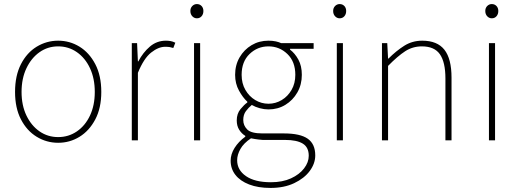

<svg xmlns="http://www.w3.org/2000/svg" viewBox="-20 -690 2550 944"><path d="M266 12Q209 12 160.5 -17.5Q112 -47 83 -103Q54 -159 54 -238Q54 -318 83 -374.5Q112 -431 160.5 -460.5Q209 -490 266 -490Q323 -490 371 -460.5Q419 -431 448.5 -374.5Q478 -318 478 -238Q478 -159 448.5 -103Q419 -47 371 -17.5Q323 12 266 12ZM266 -16Q317 -16 358 -44Q399 -72 422.5 -122Q446 -172 446 -238Q446 -304 422.5 -354.5Q399 -405 358 -433.5Q317 -462 266 -462Q215 -462 174.5 -433.5Q134 -405 110 -354.5Q86 -304 86 -238Q86 -172 110 -122Q134 -72 174.5 -44Q215 -16 266 -16Z M628 0V-478H654L658 -388H660Q683 -432 717 -461Q751 -490 796 -490Q808 -490 819 -488Q830 -486 842 -480L832 -454Q823 -457 814.5 -458.5Q806 -460 792 -460Q759 -460 723 -431.5Q687 -403 658 -332V0Z M934 0V-478H964V0ZM948 -600Q935 -600 925.5 -610Q916 -620 916 -636Q916 -651 925.5 -660.5Q935 -670 948 -670Q962 -670 971 -660.5Q980 -651 980 -636Q980 -620 971 -610Q962 -600 948 -600Z M1310 234Q1249 234 1205 217Q1161 200 1137.5 170Q1114 140 1114 100Q1114 68 1133.5 37Q1153 6 1186 -18V-22Q1168 -33 1156 -52Q1144 -71 1144 -98Q1144 -131 1162.5 -153.5Q1181 -176 1196 -186V-190Q1174 -210 1155 -244.5Q1136 -279 1136 -322Q1136 -370 1158 -408Q1180 -446 1217 -468Q1254 -490 1300 -490Q1320 -490 1336 -486.5Q1352 -483 1362 -478H1522V-450H1406V-446Q1430 -428 1447 -397Q1464 -366 1464 -322Q1464 -274 1442 -235.5Q1420 -197 1383 -174.5Q1346 -152 1300 -152Q1279 -152 1257 -158Q1235 -164 1218 -174Q1202 -161 1189 -143.5Q1176 -126 1176 -100Q1176 -73 1195.5 -53.5Q1215 -34 1270 -34H1376Q1456 -34 1493 -8Q1530 18 1530 74Q1530 114 1503 150.5Q1476 187 1426.5 210.5Q1377 234 1310 234ZM1300 -180Q1335 -180 1365 -198Q1395 -216 1413.5 -248Q1432 -280 1432 -322Q1432 -387 1393 -424.5Q1354 -462 1300 -462Q1246 -462 1207 -424.5Q1168 -387 1168 -322Q1168 -280 1186.5 -248Q1205 -216 1235 -198Q1265 -180 1300 -180ZM1312 206Q1369 206 1410.5 187Q1452 168 1475 138Q1498 108 1498 76Q1498 34 1468.5 16Q1439 -2 1382 -2H1272Q1268 -2 1251 -4Q1234 -6 1214 -10Q1178 14 1162 42.5Q1146 71 1146 98Q1146 146 1189.5 176Q1233 206 1312 206Z M1636 0V-478H1666V0ZM1650 -600Q1637 -600 1627.5 -610Q1618 -620 1618 -636Q1618 -651 1627.5 -660.5Q1637 -670 1650 -670Q1664 -670 1673 -660.5Q1682 -651 1682 -636Q1682 -620 1673 -610Q1664 -600 1650 -600Z M1858 0V-478H1884L1888 -402H1890Q1928 -440 1967.5 -465Q2007 -490 2056 -490Q2130 -490 2165 -445.5Q2200 -401 2200 -308V0H2170V-304Q2170 -384 2143 -423Q2116 -462 2054 -462Q2009 -462 1972 -438Q1935 -414 1888 -366V0Z M2384 0V-478H2414V0ZM2398 -600Q2385 -600 2375.5 -610Q2366 -620 2366 -636Q2366 -651 2375.5 -660.5Q2385 -670 2398 -670Q2412 -670 2421 -660.5Q2430 -651 2430 -636Q2430 -620 2421 -610Q2412 -600 2398 -600Z"/></svg>

Font: Source Sans 3 ExtraLight ExtraLight
Style: Regular
Weight: 250
Version: Version 3.052;hotconv 1.1.0;makeotfexe 2.6.0